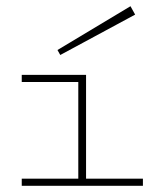

<svg xmlns="http://www.w3.org/2000/svg" viewBox="-20 -598 509 618"><path d="M50 0V-23H232V-334H50V-357H257V-23H440V0ZM165 -437 400 -578 415 -551 174 -421Z"/></svg>

Font: Padyakke Expanded One
Style: Regular
Weight: 400
Designer: James Puckett
Foundry: Dunwich Type Founders
Version: Version 1.500; ttfautohint (v1.8.4.7-5d5b)